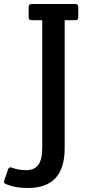

<svg xmlns="http://www.w3.org/2000/svg" viewBox="-102 -699 451 959"><path d="M109 38V-598H56Q41 -598 41 -613V-664Q41 -679 56 -679H274Q289 -679 289 -664V-613Q289 -598 274 -598H221V42Q221 240 38 240Q-31 240 -75 219Q-82 216 -82 210.5Q-82 205 -80 200L-62 148Q-57 133 -44 138Q-10 151 29.5 151Q69 151 89 125Q109 99 109 38Z"/></svg>

Font: Crete Round
Style: Regular
Weight: 400
Designer: Veronika Burian
Foundry: TypeTogether
Version: Version 1.001